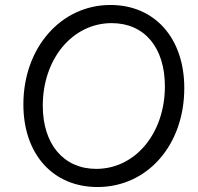

<svg xmlns="http://www.w3.org/2000/svg" viewBox="-20 -736 797 772"><path d="M372 16C573 16 721 -153 721 -382C721 -583 602 -716 424 -716C225 -716 74 -544 74 -316C74 -116 193 16 372 16ZM367 -57C236 -57 152 -156 152 -311C152 -500 272 -643 429 -643C561 -643 643 -545 643 -389C643 -200 524 -57 367 -57Z"/></svg>

Font: Uncut Sans
Style: Italic
Weight: 400
Italic angle: -11°
Designer: Kasper Nordkvist
Foundry: UNCUT.wtf
Version: Version 1.304;Glyphs 3.2 (3246)